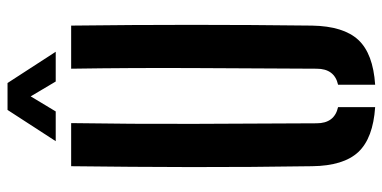

<svg xmlns="http://www.w3.org/2000/svg" viewBox="-273 -736 1016 510"><g transform="rotate(-90 235.0 -481.0)"><path d="M48.5 -160Q46 -320 46.2 -480Q46.5 -640 48.5 -800H163Q160.5 -640 161 -474Q161.5 -308 162.5 -148Q162.5 -100.5 205.5 -91V7.5Q123 2 86.2 -37.2Q49.5 -76.5 48.5 -160ZM265 7.5V-91Q307.5 -100.5 307.5 -148Q308.5 -308 309.2 -474Q310 -640 307.5 -800H422Q424 -640 424 -480Q424 -320 422 -160Q420.5 -76.5 384 -37.2Q347.5 2 265 7.5ZM115 -841 198 -969H269.5L352.5 -841H273.5L234 -907.5L194 -841Z"/></g></svg>

Font: Big Shoulders Stencil Text
Style: Bold
Weight: 700
Designer: Patric King
Foundry: XO Type Co
Version: Version 1.000